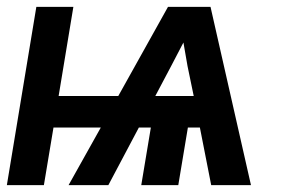

<svg xmlns="http://www.w3.org/2000/svg" viewBox="-22 -540 842 560"><path d="M-2 0 84 -520H192L149 -260H323L468 -520H592L710 0H594L561 -168H526L498 0H390L418 -168H383L294 0H178L272 -168H134L106 0ZM543 -260 525 -347Q522 -364 519 -381.5Q516 -399 513 -416Q504 -399 495 -381.5Q486 -364 477 -347L431 -260Z"/></svg>

Font: Iosevka Aile Semibold
Style: Italic
Weight: 600
Italic angle: -9°
Designer: Belleve Invis
Foundry: Belleve Invis
Version: Version 31.1.0; ttfautohint (v1.8.4)